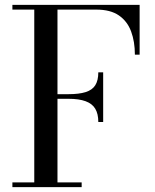

<svg xmlns="http://www.w3.org/2000/svg" viewBox="-20 -770 638 790"><path d="M384.5 -268Q384.5 -301.5 372 -322.5Q359.5 -343.5 332.2 -353.5Q305 -363.5 261.5 -363.5H196V-382.5H261.5Q305 -382.5 332.2 -391Q359.5 -399.5 372 -419.2Q384.5 -439 384.5 -472.5H404.5V-268ZM554.5 -750V-545H535Q535 -598.5 519.5 -640.5Q504 -682.5 469.2 -706.5Q434.5 -730.5 376 -730.5H216.5V-19.5H316V0H31V-19.5H121V-730.5H31V-750Z"/></svg>

Font: Bodoni Moda
Style: Regular
Weight: 400
Designer: Owen Earl
Foundry: indestructible type
Version: Version 2.005